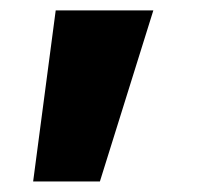

<svg xmlns="http://www.w3.org/2000/svg" viewBox="-20 -137 406 365"><path d="M43 208 85.9 -117.2H271.5L169.9 208Z"/></svg>

Font: Inter Tight Black
Style: Regular
Weight: 900
Designer: Rasmus Andersson
Foundry: rsms
Version: Version 3.004; ttfautohint (v1.8.4.7-5d5b)